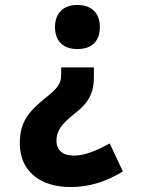

<svg xmlns="http://www.w3.org/2000/svg" viewBox="-20 -560 603 775"><path d="M292 -540C237 -540 202 -508 202 -451C202 -393 236 -362 292 -362C349 -362 383 -392 383 -451C383 -509 348 -540 292 -540ZM359 -249V-288H227V-260C227 -220 211 -203 164 -165C93 -108 60 -66 60 19C60 131 142 195 265 195C340 195 407 174 476 132L423 19C364 51 320 68 278 68C235 68 208 48 208 8C208 -33 229 -59 277 -98C336 -143 359 -182 359 -249Z"/></svg>

Font: Noto Sans Mono SemiCondensed ExtraBold
Style: Regular
Weight: 800
Width: 4
Designer: Monotype Design Team
Foundry: Monotype Imaging Inc.
Version: Version 2.014